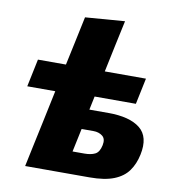

<svg xmlns="http://www.w3.org/2000/svg" viewBox="-83 -823 828 898"><g transform="rotate(10 331.0 -374.0)"><path d="M96 0Q107 -52 117.5 -102Q128 -152 141.5 -214.5L174 -369H41L68.5 -500.5H201.5Q214 -559 226.2 -616.2Q238.5 -673.5 251 -733.5L438.5 -748Q426 -691 413.2 -629.8Q400.5 -568.5 386 -500.5H581.5L555.5 -376.5H359.5L346 -312H436.5Q538 -312 587.2 -272.5Q636.5 -233 618 -146Q608.5 -100.5 585 -67.8Q561.5 -35 517.2 -17.5Q473 0 401.5 0ZM302.5 -105.5H359.5Q389.5 -105.5 409.2 -115.2Q429 -125 436 -158.5Q442.5 -189.5 425.2 -203Q408 -216.5 382.5 -216.5H326Q314.5 -161.5 302.5 -105.5Z"/></g></svg>

Font: Commissioner ExtraBold
Style: Italic
Weight: 800
Italic angle: -12°
Designer: Kostas Bartsokas
Foundry: Kostas Bartsokas
Version: Version 1.000; ttfautohint (v1.8.3)